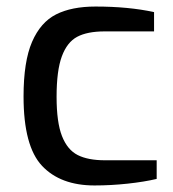

<svg xmlns="http://www.w3.org/2000/svg" viewBox="-20 -561 530 587"><path d="M52 -266Q52 -373 78 -433Q104 -493 151.5 -517Q199 -541 272 -541Q373 -541 451 -524V-465H300Q247 -465 216 -448.5Q185 -432 169 -388.5Q153 -345 153 -265Q153 -187 169.5 -145Q186 -103 217.5 -87Q249 -71 301 -71H459V-14Q421 -5 370 0.5Q319 6 269 6Q165 6 108.5 -54Q52 -114 52 -266Z"/></svg>

Font: Exo Medium
Style: Regular
Weight: 500
Designer: Natanael Gama
Foundry: Natanael Gama
Version: Version 1.500; ttfautohint (v1.6)